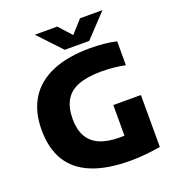

<svg xmlns="http://www.w3.org/2000/svg" viewBox="-166 -1080 1110 1219"><g transform="rotate(-20 388.5 -470.0)"><path d="M506.5 9.5Q350 9.5 246.8 -32.8Q143.5 -75 92.8 -158.5Q42 -242 42 -367.5Q42 -489.5 94.5 -575Q147 -660.5 251.2 -705.2Q355.5 -750 510.5 -750Q554 -750 598.8 -745.8Q643.5 -741.5 685.5 -732V-570.5Q647.5 -578.5 607.8 -582.5Q568 -586.5 527.5 -586.5Q429.5 -586.5 368.8 -563Q308 -539.5 279.5 -490.2Q251 -441 251 -364Q251 -294 277 -247Q303 -200 356.5 -176.2Q410 -152.5 492.5 -152.5Q525 -152.5 559.2 -155Q593.5 -157.5 621.5 -161.5L524 -77.5V-360H710.5V-9Q659.5 -0.5 608.5 4.5Q557.5 9.5 506.5 9.5ZM354.5 -795 208.5 -950H360L452.5 -847.5H421.5L514 -950H665.5L519.5 -795Z"/></g></svg>

Font: Encode Sans SemiExpanded ExtraBold
Style: Regular
Weight: 800
Width: 6
Designer: Multiple Designers
Foundry: Impallari Type
Version: Version 3.002